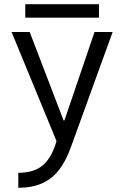

<svg xmlns="http://www.w3.org/2000/svg" viewBox="-20 -672 590 912"><path d="M67 149Q119 149 155 131.5Q191 114 215 76.5Q239 39 254 -22L257 19L35 -520H121L282 -100H286L429 -520H515L316 29Q293 93 260 135.5Q227 178 179.5 199Q132 220 67 220ZM100 -588V-652H450V-588Z"/></svg>

Font: M PLUS Code Latin SemiExpanded
Style: Regular
Weight: 400
Width: 6
Designer: Coji Morishita
Foundry: UNDERFOREST DESIGN
Version: Version 1.002; ttfautohint (v1.8.3)